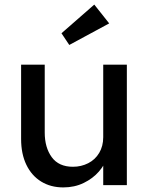

<svg xmlns="http://www.w3.org/2000/svg" viewBox="-20 -807 645 837"><path d="M430 -525H533V0H430V-110L448 -122Q437 -89 411 -59Q385 -29 345 -9.5Q305 10 256 10Q201 10 159.5 -15.5Q118 -41 95 -88.5Q72 -136 72 -201V-525H175V-229Q175 -164 205.5 -122Q236 -80 298 -80Q334 -80 364.5 -95.5Q395 -111 412.5 -140.5Q430 -170 430 -209ZM248 -662 391 -787 456 -705 282 -611Z"/></svg>

Font: Lexend
Style: Regular
Weight: 400
Designer: Thomas Jockin
Foundry: Lexend
Version: Version 1.000